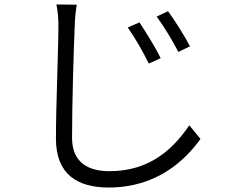

<svg xmlns="http://www.w3.org/2000/svg" viewBox="-20 -788 1040 858"><path d="M603 -688 551 -665C583 -620 620 -555 645 -504L698 -528C675 -576 627 -652 603 -688ZM731 -738 680 -714C713 -670 751 -606 777 -556L829 -581C805 -628 756 -704 731 -738ZM232 -768C238 -741 241 -708 241 -674C241 -566 230 -317 230 -168C230 -8 327 50 466 50C682 50 808 -73 876 -167L826 -228C756 -126 653 -23 469 -23C374 -23 302 -62 302 -172C302 -324 309 -561 314 -674C315 -705 318 -736 323 -767Z"/></svg>

Font: Genne Gothic Normal
Style: Regular
Weight: 350
Designer: Ryoko NISHIZUKA (kana & ideographs); Paul D. Hunt (Latin, Greek & Cyrillic); Wenlong ZHANG (bopomofo); Sandoll Communica
Foundry: Adobe Systems Incorporated
Version: Version 1.004;PS 1.004;hotconv 16.6.51;makeotf.lib2.5.65220